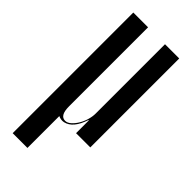

<svg xmlns="http://www.w3.org/2000/svg" viewBox="-219 -536 754 754"><g transform="rotate(45 158.5 -159.0)"><path d="M142 3Q127 6 112 -1V176H30V-494H112V-55Q112 -4 141 -4Q153 -4 164.5 -14Q176 -24 185.5 -39.5Q195 -55 200.5 -73.5Q206 -92 206 -109V-494H285V0H206V-71H204Q183 -6 142 3Z"/></g></svg>

Font: Moniqa SemBd Narrow Display
Style: Regular
Weight: 600
Width: 4
Designer: Rajesh Rajput
Foundry: Rajesh Rajput
Version: Version 1.000